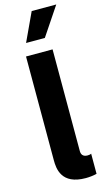

<svg xmlns="http://www.w3.org/2000/svg" viewBox="-144 -1007 583 1056"><g transform="rotate(-15 147.5 -479.0)"><path d="M79.9 -799H186.8L295.1 -960.6H155.2ZM205.3 3.9C224.8 3.9 250 1.4 268.1 -3.6V-118.3C262.4 -115.1 254.6 -114 247.2 -114C220.2 -114 211.6 -129.3 211.6 -148.4V-727.3H60.4V-136.7C60.4 -88.8 66.4 3.9 205.3 3.9Z"/></g></svg>

Font: TID UI
Style: Bold
Weight: 700
Designer: The TID Project Authors
Foundry: Bakken & Bæck
Version: Version 1.001;hotconv 1.0.109;makeotfexe 2.5.65596